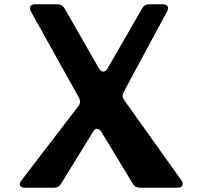

<svg xmlns="http://www.w3.org/2000/svg" viewBox="-20 -880 949 900"><path d="M98 0H232C248 0 259 -6 267 -20L416 -262C427 -281 443 -281 455 -262L602 -20C610 -6 621 0 637 0H812C836 0 843 -17 830 -35L562 -411C552 -425 553 -436 561 -451L763 -826C774 -846 766 -860 743 -860H681C665 -860 654 -854 646 -840L484 -559C473 -539 455 -540 444 -559L283 -840C275 -854 264 -860 248 -860H145C123 -860 115 -846 125 -826L350 -422C358 -408 357 -395 347 -382L81 -35C65 -15 73 0 98 0Z"/></svg>

Font: OpenDyslexic3
Style: Regular
Weight: 400
Designer: Abelardo Gonzalez
Version: Version 3.001;PS 003.001;hotconv 1.0.88;makeotf.lib2.5.64775